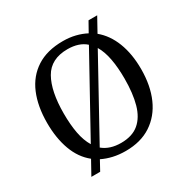

<svg xmlns="http://www.w3.org/2000/svg" viewBox="-176 -915 1095 1114"><g transform="rotate(-30 371.0 -357.5)"><path d="M173 -52Q114 -99 85 -178Q56 -257 56 -359Q56 -470 90.5 -552Q125 -634 195.5 -679.5Q266 -725 372 -725Q416 -725 454.5 -715.5Q493 -706 525 -689L562 -755H620L568 -661Q625 -614 655 -536.5Q685 -459 685 -358Q685 -247 648.5 -164.5Q612 -82 542 -36Q472 10 371 10Q326 10 287 1Q248 -8 216 -24L181 40H122ZM371 -44Q446 -44 490.5 -81.5Q535 -119 554.5 -189Q574 -259 574 -358Q574 -432 563 -490.5Q552 -549 528 -589L249 -83Q296 -44 371 -44ZM493 -631Q471 -651 440.5 -661Q410 -671 372 -671Q260 -671 213.5 -589Q167 -507 167 -358Q167 -283 178 -225Q189 -167 214 -126Z"/></g></svg>

Font: Noto Serif Tibetan
Style: Regular
Weight: 400
Designer: Monotype Design Team
Foundry: Monotype Imaging Inc.
Version: Version 2.103